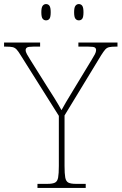

<svg xmlns="http://www.w3.org/2000/svg" viewBox="-31 -923 597 943"><path d="M153 0V-20H202Q227 -20 239 -26Q251 -32 254.5 -51Q258 -70 258 -108V-354L71 -651Q59 -671 50.5 -680Q42 -689 31 -691.5Q20 -694 -2 -694H-11V-714H166V-694H133Q108 -694 101.5 -689.5Q95 -685 95 -677Q95 -668 101.5 -656.5Q108 -645 118 -629L197 -503Q217 -472 236 -441.5Q255 -411 271 -382Q279 -397 292.5 -420Q306 -443 325 -474L419 -629Q429 -645 435 -656.5Q441 -668 441 -677Q441 -685 435 -689.5Q429 -694 403 -694H354V-714H546V-694H538Q517 -694 505.5 -691.5Q494 -689 486 -680Q478 -671 466 -652L286 -356V-108Q286 -70 289.5 -51Q293 -32 305 -26Q317 -20 342 -20H390V0ZM356 -823Q346 -823 339.5 -831Q333 -839 333 -863Q333 -886 339.5 -894.5Q346 -903 356 -903Q367 -903 373 -894.5Q379 -886 379 -863Q379 -839 373 -831Q367 -823 356 -823ZM195 -823Q185 -823 178.5 -831Q172 -839 172 -863Q172 -886 178.5 -894.5Q185 -903 195 -903Q206 -903 212 -894.5Q218 -886 218 -863Q218 -839 212 -831Q206 -823 195 -823Z"/></svg>

Font: Noto Serif Bengali Thin
Style: Regular
Weight: 250
Version: Version 2.003